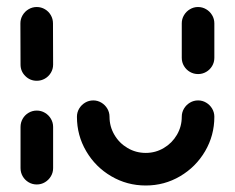

<svg xmlns="http://www.w3.org/2000/svg" viewBox="-20 -539 686 561"><path d="M87.4 0Q74.4 0 63.5 -6.5Q52.6 -13 46.3 -23.9Q40 -34.8 40 -47.8V-168.1Q40 -181.1 46.3 -192Q52.6 -203 63.5 -209.4Q74.4 -215.9 87.4 -215.9Q100.4 -215.9 111.3 -209.4Q122.2 -203 128.7 -192Q135.2 -181.1 135.2 -168.1V-47.8Q135.2 -34.8 128.7 -23.9Q122.2 -13 111.3 -6.5Q100.4 0 87.4 0ZM87.4 -303Q67.8 -303 53.9 -316.9Q40 -330.7 40 -350.4L39.6 -470.7Q39.6 -483.7 46.1 -494.6Q52.6 -505.6 63.5 -512Q74.4 -518.5 87.4 -518.5Q100.4 -518.5 111.3 -512Q122.2 -505.6 128.5 -494.6Q134.8 -483.7 134.8 -470.7L135.2 -350.4Q135.2 -337.4 128.7 -326.5Q122.2 -315.6 111.3 -309.3Q100.4 -303 87.4 -303ZM558.9 -245.6Q571.5 -245.6 582.4 -239.1Q593.3 -232.6 599.8 -221.7Q606.3 -210.7 606.3 -197.8Q606.3 -143.3 579.3 -97.2Q552.2 -51.1 506.3 -24.1Q460.4 3 405.9 3Q351.1 3 305 -24.1Q258.9 -51.1 231.9 -97.2Q204.8 -143.3 204.8 -197.8Q204.8 -210.7 211.3 -221.7Q217.8 -232.6 228.7 -239.1Q239.6 -245.6 252.6 -245.6Q265.2 -245.6 276.1 -239.1Q287 -232.6 293.5 -221.7Q300 -210.7 300 -197.8Q300 -169.3 314.3 -145Q328.5 -120.7 352.8 -106.5Q377 -92.2 405.9 -92.2Q434.4 -92.2 458.5 -106.5Q482.6 -120.7 496.9 -145Q511.1 -169.3 511.1 -197.8Q511.1 -210.7 517.6 -221.7Q524.1 -232.6 535 -239.1Q545.9 -245.6 558.9 -245.6ZM558.9 -322.6Q545.9 -322.6 535 -328.9Q524.1 -335.2 517.6 -346.1Q511.1 -357 511.1 -370V-470.7Q511.1 -483.7 517.6 -494.6Q524.1 -505.6 535 -512Q545.9 -518.5 558.5 -518.5Q571.5 -518.5 582.4 -512Q593.3 -505.6 599.8 -494.6Q606.3 -483.7 606.3 -470.7V-370Q606.3 -357 599.8 -346.1Q593.3 -335.2 582.4 -328.9Q571.5 -322.6 558.9 -322.6Z"/></svg>

Font: 26F Galaxy Sans Extra Bold
Style: Regular
Weight: 800
Designer: C₂₉H₂₅N₃O₅
Version: Version 1.100